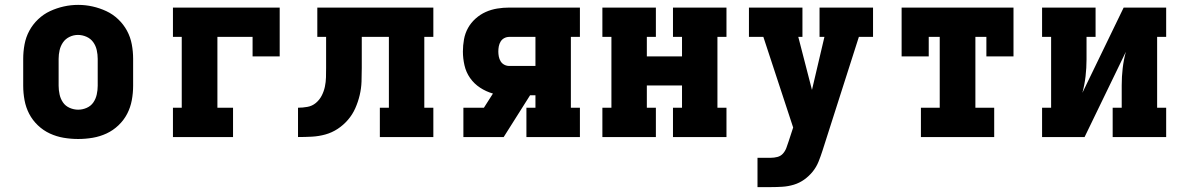

<svg xmlns="http://www.w3.org/2000/svg" viewBox="-20 -561 4840 786"><path d="M300 8Q270 8 240.5 3Q211 -2 184 -14.5Q157 -27 135 -48Q113 -69 99.5 -95Q86 -121 80.5 -150.5Q75 -180 75 -210V-320Q75 -350 80.5 -379.5Q86 -409 100 -435Q114 -461 136 -482Q158 -503 185 -515.5Q212 -528 241 -534.5Q270 -541 300 -541Q330 -541 359 -534.5Q388 -528 415 -515.5Q442 -503 464 -482Q486 -461 500 -435Q514 -409 519.5 -379.5Q525 -350 525 -320V-210Q525 -180 519.5 -150.5Q514 -121 500.5 -95Q487 -69 465 -48Q443 -27 416 -14.5Q389 -2 359.5 3Q330 8 300 8ZM300 -112Q318 -112 335 -119.5Q352 -127 362 -141.5Q372 -156 376 -174Q380 -192 380 -210V-320Q380 -338 376 -356Q372 -374 361.5 -388.5Q351 -403 334 -410.5Q317 -418 299 -418Q281 -418 264.5 -410Q248 -402 238 -387.5Q228 -373 224 -355.5Q220 -338 220 -320V-210Q220 -192 224 -174Q228 -156 238 -141.5Q248 -127 265 -119.5Q282 -112 300 -112Z M688 0V-120H724V-410H688V-530H1125V-330H1014V-410H870V-120H934V0Z M1200 0V-120Q1219 -120 1238.5 -123.5Q1258 -127 1273 -139.5Q1288 -152 1297 -169.5Q1306 -187 1310 -206Q1314 -225 1314.5 -244.5Q1315 -264 1315 -283V-410H1279V-530H1754V-410H1717V-120H1754V0H1535V-120H1572V-410H1461V-283Q1461 -255 1460 -227Q1459 -199 1452.5 -171.5Q1446 -144 1434.5 -118Q1423 -92 1404.5 -70.5Q1386 -49 1362.5 -33.5Q1339 -18 1312 -10.5Q1285 -3 1256.5 -1.5Q1228 0 1200 0Z M1877 0V-120H1961L1998 -178Q1970 -186 1945.5 -202Q1921 -218 1904.5 -241.5Q1888 -265 1881.5 -293.5Q1875 -322 1875 -350Q1875 -375 1879.5 -400Q1884 -425 1896 -446.5Q1908 -468 1927 -485Q1946 -502 1968.5 -512Q1991 -522 2015.5 -526Q2040 -530 2065 -530H2354V-410H2317V-120H2354V0H2135V-120H2172V-171H2150L2042 0ZM2065 -291H2172V-410H2065Q2054 -410 2044.5 -405Q2035 -400 2029.5 -391Q2024 -382 2022 -371.5Q2020 -361 2020 -350Q2020 -340 2022 -329.5Q2024 -319 2029.5 -310Q2035 -301 2044.5 -296Q2054 -291 2065 -291Z M2446 0V-120H2483V-410H2446V-530H2665V-410H2628V-330H2772V-410H2735V-530H2954V-410H2917V-120H2954V0H2735V-120H2772V-211H2628V-120H2665V0Z M3081 205V85H3135Q3149 85 3162.5 81.5Q3176 78 3185 68Q3194 58 3199 45Q3204 32 3208 19L3227 -39L3105 -410H3046V-530H3265V-410H3248L3304 -193L3355 -410H3335V-530H3554V-410H3496L3347 56Q3340 78 3331 100.5Q3322 123 3307 141.5Q3292 160 3272.5 174Q3253 188 3230 195Q3207 202 3183 203.5Q3159 205 3135 205Z M3750 0V-120H3827V-410H3782V-330H3671V-530H4129V-330H4018V-410H3973V-120H4050V0Z M4246 0V-120H4283V-410H4246V-530H4465V-410H4428V-318Q4428 -283 4424 -248.5Q4420 -214 4411 -181L4580 -530H4754V-410H4717V-120H4754V0H4535V-120H4572V-212Q4572 -247 4576 -281.5Q4580 -316 4589 -349L4420 0Z"/></svg>

Font: Iosevka Slab Heavy Extended
Style: Regular
Weight: 900
Width: 7
Monospace: yes
Designer: Belleve Invis
Foundry: Belleve Invis
Version: Version 11.1.0; ttfautohint (v1.8.3)